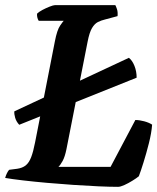

<svg xmlns="http://www.w3.org/2000/svg" viewBox="-31 -724 610 744"><path d="M43.5 -240.5Q32 -253 27.8 -267.5Q23.5 -282 24.5 -292.5L468.5 -500Q481.5 -490 490 -468.8Q498.5 -447.5 498.5 -423ZM426.5 0Q395.5 0 350.2 -2Q305 -4 253.5 -7.5Q202 -11 151.2 -15.5Q100.5 -20 57.8 -25Q15 -30 -11 -34.5Q-8.5 -44 -4 -53Q0.5 -62 4.5 -66L35.5 -70Q56 -73 68.8 -83.2Q81.5 -93.5 89.8 -115Q98 -136.5 105 -172.5L181.5 -563Q190 -607.5 201.8 -624.5Q213.5 -641.5 216 -643.5H119Q116 -648 114 -655Q112 -662 112.5 -671Q119.5 -678 133.5 -685.5Q147.5 -693 161.8 -698.5Q176 -704 181.5 -704H416Q418.5 -699.5 422.2 -688.8Q426 -678 424.5 -661.5L376 -648.5Q361 -645 348.2 -638.5Q335.5 -632 325.5 -615.2Q315.5 -598.5 308.5 -562.5L226.5 -146Q220.5 -116.5 211.8 -100.5Q203 -84.5 195.5 -77.5H397.5L493.5 -259Q509 -259 527.8 -254Q546.5 -249 558.5 -241Q556 -208.5 546 -169Q536 -129.5 525.2 -95Q514.5 -60.5 507 -41Q498 -33.5 482.2 -23.8Q466.5 -14 451 -7Q435.5 0 426.5 0Z"/></svg>

Font: Texturina Medium
Style: Italic
Weight: 500
Italic angle: -11°
Designer: Guillermo Torres Carreño
Foundry: Omnibus-Type
Version: Version 1.002